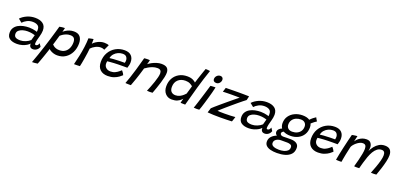

<svg xmlns="http://www.w3.org/2000/svg" viewBox="24 -1917 7029 3374"><g transform="rotate(20 3538.0 -230.0)"><path d="M201 10.5Q115 10.5 64.5 -23.5Q14 -57.5 14 -132.5Q14 -187 38.8 -225.2Q63.5 -263.5 105.5 -287.8Q147.5 -312 200 -323.2Q252.5 -334.5 308 -334.5Q341 -334.5 373 -329.5Q405 -324.5 428.2 -318.5Q451.5 -312.5 458.5 -309Q463.5 -337 459.5 -366.5Q456 -409.5 420.8 -429.8Q385.5 -450 332.5 -450Q274.5 -450 226.5 -425Q178.5 -400 149.5 -366.5L83 -420Q128.5 -468.5 198.8 -500Q269 -531.5 350 -531.5Q442 -531.5 496.2 -491.5Q550.5 -451.5 550.5 -366Q550.5 -342 545.5 -313.8Q540.5 -285.5 532.5 -256Q521 -216 511.2 -176.5Q501.5 -137 501.5 -108Q501.5 -93.5 507 -89Q512.5 -84.5 522.5 -84.5Q556 -84.5 575 -137.5L610 -84Q596 -42 565 -20Q534 2 498.5 2Q426.5 2 426.5 -79Q411.5 -58.5 377.5 -38Q343.5 -17.5 297.5 -3.5Q251.5 10.5 201 10.5ZM233.5 -68Q282 -68 332.8 -88.8Q383.5 -109.5 417 -141Q432 -200.5 444.5 -241Q431.5 -246 393 -254.2Q354.5 -262.5 303 -262.5Q259 -262.5 216 -250.2Q173 -238 144.8 -213Q116.5 -188 116.5 -149Q116.5 -105 145.5 -86.5Q174.5 -68 233.5 -68Z M560 219.5Q588.5 144 617.5 59.2Q646.5 -25.5 674 -111.2Q701.5 -197 725.8 -276.2Q750 -355.5 768.8 -420.8Q787.5 -486 799.5 -529Q820.5 -534.5 848.2 -537.5Q876 -540.5 900 -540.5Q898 -527.5 891.8 -504.2Q885.5 -481 880.5 -463Q894.5 -477 922.2 -494.8Q950 -512.5 987.8 -526Q1025.5 -539.5 1071 -539.5Q1152 -539.5 1189 -493.5Q1226 -447.5 1226 -368.5Q1226 -278.5 1190.2 -204.5Q1154.5 -130.5 1089 -86.5Q1023.5 -42.5 934 -42.5Q896.5 -42.5 863 -53Q829.5 -63.5 805.8 -78Q782 -92.5 774.5 -104.5Q771.5 -93.5 761.5 -64Q751.5 -34.5 738.2 4.5Q725 43.5 710.8 83.8Q696.5 124 684 158Q671.5 192 664 210.5Q637 215.5 606 217.5Q575 219.5 560 219.5ZM940 -141Q1001.5 -141 1043 -169.5Q1084.5 -198 1105.8 -246.2Q1127 -294.5 1127 -354Q1127 -403.5 1105.5 -429.5Q1084 -455.5 1032 -455.5Q992 -455.5 956.5 -441.5Q921 -427.5 895 -409.8Q869 -392 857.5 -381Q855 -372.5 847.5 -346.8Q840 -321 830.8 -289.8Q821.5 -258.5 813.8 -232.5Q806 -206.5 803 -198.5Q811 -189.5 828 -175.8Q845 -162 872.8 -151.5Q900.5 -141 940 -141Z M1437.5 -443Q1459.5 -468 1492.2 -489Q1525 -510 1563 -522.8Q1601 -535.5 1638 -535.5Q1663.5 -535.5 1689.5 -531Q1715.5 -526.5 1726.5 -519.5L1679.5 -419Q1669 -424 1651.8 -429.8Q1634.5 -435.5 1607.5 -435.5Q1562.5 -435.5 1513.8 -410.8Q1465 -386 1432 -350Q1429.5 -315 1422.5 -265Q1415.5 -215 1407 -162.5Q1398.5 -110 1390 -66.8Q1381.5 -23.5 1376 -1.5Q1354 0.5 1322.8 1Q1291.5 1.5 1266 1Q1286.5 -77.5 1305.5 -168Q1324.5 -258.5 1336.5 -347.8Q1348.5 -437 1349.5 -512.5Q1363.5 -516.5 1382.5 -520.5Q1401.5 -524.5 1417.5 -527.5Q1433.5 -530.5 1439 -531Q1439 -512.5 1438.8 -485.5Q1438.5 -458.5 1437.5 -443Z M2145 -111.5Q2126.5 -93 2092.2 -68Q2058 -43 2008 -24.2Q1958 -5.5 1892 -5.5Q1801 -5.5 1748 -55Q1695 -104.5 1695 -199Q1695 -298.5 1738.8 -374Q1782.5 -449.5 1856.8 -491.5Q1931 -533.5 2022.5 -533.5Q2105 -533.5 2147.8 -490Q2190.5 -446.5 2190.5 -371Q2190.5 -318 2169 -260Q2163.5 -260 2142.5 -260.2Q2121.5 -260.5 2093 -260.2Q2064.5 -260 2035.5 -259.8Q2006.5 -259.5 1986 -259Q1953.5 -258.5 1916.5 -256.2Q1879.5 -254 1847.5 -251.2Q1815.5 -248.5 1797.5 -246Q1793 -228 1793 -201.5Q1793 -157 1825.5 -127Q1858 -97 1911.5 -97Q1960.5 -97 1998 -115.8Q2035.5 -134.5 2060.5 -156.2Q2085.5 -178 2096 -187Q2099.5 -183.5 2110.2 -170Q2121 -156.5 2131.5 -140.2Q2142 -124 2145 -111.5ZM1815.5 -312.5Q1836.5 -316 1886.5 -319.8Q1936.5 -323.5 1996.5 -325Q2031.5 -325.5 2062.2 -325.8Q2093 -326 2098 -326Q2101 -336 2102.5 -349Q2104 -362 2104 -374Q2103.5 -408.5 2082.5 -436Q2061.5 -463.5 2010 -463.5Q1966.5 -463.5 1925.2 -445Q1884 -426.5 1854.2 -392.8Q1824.5 -359 1815.5 -312.5Z M2331.5 6.5Q2321.5 6.5 2308 6.8Q2294.5 7 2281 6.5Q2268.5 6.5 2253 5.5Q2237.5 4.5 2229 3.5Q2250.5 -52 2274 -122Q2297.5 -192 2325.8 -288Q2354 -384 2390 -518Q2402.5 -520 2419.5 -521.2Q2436.5 -522.5 2454.5 -522.5Q2465.5 -522.5 2476.5 -522Q2487.5 -521.5 2495.5 -520Q2494.5 -514.5 2490.8 -498.8Q2487 -483 2482.2 -465.5Q2477.5 -448 2474 -437Q2496.5 -457.5 2536.2 -479Q2576 -500.5 2622.2 -515.2Q2668.5 -530 2711.5 -530Q2787.5 -530 2819 -499.8Q2850.5 -469.5 2850.5 -412Q2850.5 -377.5 2840 -328Q2829.5 -278.5 2812.2 -221.8Q2795 -165 2774.8 -107.2Q2754.5 -49.5 2735.5 1.5Q2716.5 4.5 2683.5 4.5Q2648 4.5 2631 1.5Q2649 -40 2668.8 -90.8Q2688.5 -141.5 2706 -193Q2723.5 -244.5 2734.5 -289Q2745.5 -333.5 2745.5 -363.5Q2745.5 -397.5 2727.8 -416.8Q2710 -436 2668.5 -436Q2624 -436 2582 -421Q2540 -406 2505.8 -385.8Q2471.5 -365.5 2449.5 -349Q2413 -222.5 2380.2 -128.2Q2347.5 -34 2331.5 6.5Z M3258 -1.5Q3260 -10 3264.5 -27.2Q3269 -44.5 3273.2 -61.2Q3277.5 -78 3280 -86Q3273.5 -78 3252.2 -57.5Q3231 -37 3191.5 -19.5Q3152 -2 3091 -2Q3016.5 -2 2969.5 -53.5Q2922.5 -105 2922.5 -190Q2922.5 -276.5 2959.5 -341.5Q2996.5 -406.5 3061.8 -443Q3127 -479.5 3212 -479.5Q3279.5 -479.5 3321 -458.5Q3362.5 -437.5 3373.5 -421.5Q3381 -448.5 3394.8 -490.5Q3408.5 -532.5 3423.5 -577.2Q3438.5 -622 3451.2 -658.2Q3464 -694.5 3470 -710Q3490 -710 3513.5 -708Q3537 -706 3553.5 -702.5Q3493 -527.5 3443.2 -353.2Q3393.5 -179 3345.5 1Q3336 1 3318.5 0.8Q3301 0.5 3284 0Q3267 -0.5 3258 -1.5ZM3126.5 -94.5Q3171.5 -94.5 3207.5 -113.2Q3243.5 -132 3268 -154.5Q3292.5 -177 3303 -189Q3306.5 -200.5 3312.8 -221.8Q3319 -243 3326 -266.8Q3333 -290.5 3338.8 -311Q3344.5 -331.5 3347.5 -341.5Q3334.5 -357 3298 -376.2Q3261.5 -395.5 3209.5 -395.5Q3124 -395.5 3071.5 -346Q3019 -296.5 3019 -211Q3019 -152 3048.5 -123.2Q3078 -94.5 3126.5 -94.5Z M3726.5 -542Q3698.5 -542 3682.2 -556.2Q3666 -570.5 3666 -593Q3666 -631.5 3692.8 -658.5Q3719.5 -685.5 3757.5 -685.5Q3781.5 -685.5 3796.2 -670.2Q3811 -655 3811 -632.5Q3811 -596.5 3786.5 -569.2Q3762 -542 3726.5 -542ZM3609 0.5Q3601 1 3586 2Q3571 3 3555.5 3Q3528 3 3505 -0.5Q3509.5 -11 3520 -42Q3530.5 -73 3544.2 -116.2Q3558 -159.5 3573.2 -208.5Q3588.5 -257.5 3603.2 -305.8Q3618 -354 3630.2 -394.8Q3642.5 -435.5 3650 -461Q3660.5 -462 3678.5 -463.2Q3696.5 -464.5 3714.5 -465.2Q3732.5 -466 3743 -466Q3741 -452.5 3734.2 -423.8Q3727.5 -395 3718.5 -360Q3706 -313.5 3690.2 -258.2Q3674.5 -203 3658.5 -150.2Q3642.5 -97.5 3629.5 -57Q3616.5 -16.5 3609 0.5Z M4218.5 -2.5Q4176 -0.5 4118.5 1.2Q4061 3 4001 3Q3935 3 3871.8 1Q3808.5 -1 3763 -6L3790.5 -92.5Q3806.5 -108.5 3839 -136.8Q3871.5 -165 3913 -200.5Q3954.5 -236 3999 -273.2Q4043.5 -310.5 4084.8 -344.5Q4126 -378.5 4157.5 -404.2Q4189 -430 4204 -441.5Q4195 -442 4171.2 -442.2Q4147.5 -442.5 4117.2 -442.5Q4087 -442.5 4058.5 -442.5Q4022 -442.5 3984.8 -441.8Q3947.5 -441 3921 -440Q3894.5 -439 3890 -438.5L3915.5 -519Q3931.5 -519 3968.5 -519.8Q4005.5 -520.5 4055.2 -521.2Q4105 -522 4159.5 -522Q4205 -522 4255.2 -521.5Q4305.5 -521 4350.5 -519.5Q4350.5 -516.5 4346.8 -500.2Q4343 -484 4339 -467Q4335 -450 4333.5 -444Q4313 -429 4278.2 -401Q4243.5 -373 4201.2 -338Q4159 -303 4115 -265.5Q4071 -228 4031 -193.5Q3991 -159 3960.8 -132Q3930.5 -105 3916.5 -91.5Q3929.5 -89 3967.2 -88Q4005 -87 4048.5 -87Q4105 -87 4161.8 -89.2Q4218.5 -91.5 4249 -95Q4247.5 -89 4241.2 -69Q4235 -49 4228.2 -29Q4221.5 -9 4218.5 -2.5Z M4533.5 10.5Q4447.5 10.5 4397 -23.5Q4346.5 -57.5 4346.5 -132.5Q4346.5 -187 4371.2 -225.2Q4396 -263.5 4438 -287.8Q4480 -312 4532.5 -323.2Q4585 -334.5 4640.5 -334.5Q4673.5 -334.5 4705.5 -329.5Q4737.5 -324.5 4760.8 -318.5Q4784 -312.5 4791 -309Q4796 -337 4792 -366.5Q4788.5 -409.5 4753.2 -429.8Q4718 -450 4665 -450Q4607 -450 4559 -425Q4511 -400 4482 -366.5L4415.5 -420Q4461 -468.5 4531.2 -500Q4601.5 -531.5 4682.5 -531.5Q4774.5 -531.5 4828.8 -491.5Q4883 -451.5 4883 -366Q4883 -342 4878 -313.8Q4873 -285.5 4865 -256Q4853.5 -216 4843.8 -176.5Q4834 -137 4834 -108Q4834 -93.5 4839.5 -89Q4845 -84.5 4855 -84.5Q4888.5 -84.5 4907.5 -137.5L4942.5 -84Q4928.5 -42 4897.5 -20Q4866.5 2 4831 2Q4759 2 4759 -79Q4744 -58.5 4710 -38Q4676 -17.5 4630 -3.5Q4584 10.5 4533.5 10.5ZM4566 -68Q4614.5 -68 4665.2 -88.8Q4716 -109.5 4749.5 -141Q4764.5 -200.5 4777 -241Q4764 -246 4725.5 -254.2Q4687 -262.5 4635.5 -262.5Q4591.5 -262.5 4548.5 -250.2Q4505.5 -238 4477.2 -213Q4449 -188 4449 -149Q4449 -105 4478 -86.5Q4507 -68 4566 -68Z M5148.5 249.5Q5080 249.5 5027.8 236.2Q4975.5 223 4945.8 194Q4916 165 4916 118Q4916 61 4953.8 21.8Q4991.5 -17.5 5046.5 -38Q5029 -49.5 5021 -64.5Q5013 -79.5 5013 -95Q5013 -126.5 5036 -151.2Q5059 -176 5090.5 -186.5Q5076.5 -207 5070.2 -231Q5064 -255 5064 -279.5Q5064 -355.5 5103.2 -411.2Q5142.5 -467 5208 -497.5Q5273.5 -528 5351.5 -528Q5436 -528 5485 -494Q5507 -518.5 5535.2 -541.5Q5563.5 -564.5 5585.5 -577.5Q5590.5 -566.5 5603.2 -545.2Q5616 -524 5623 -512.5Q5609 -505 5580.2 -483.5Q5551.5 -462 5529.5 -441Q5543.5 -410.5 5543.5 -370.5Q5543.5 -292.5 5507.5 -235.2Q5471.5 -178 5409.2 -146.8Q5347 -115.5 5268.5 -115.5Q5224.5 -115.5 5191.8 -123.5Q5159 -131.5 5135.5 -145Q5098.5 -127.5 5098.5 -101Q5098.5 -85 5113.2 -72.2Q5128 -59.5 5157 -59.5Q5188 -60.5 5223 -61Q5258 -61.5 5296 -61.5Q5366 -61.5 5407 -34Q5448 -6.5 5448 48.5Q5448 122.5 5407 166.5Q5366 210.5 5298 230Q5230 249.5 5148.5 249.5ZM5274 -194.5Q5324.5 -194.5 5364.5 -213.8Q5404.5 -233 5427.5 -268.5Q5450.5 -304 5450.5 -352.5Q5450.5 -395 5423.8 -422.2Q5397 -449.5 5347 -449.5Q5298 -449.5 5257.2 -430.8Q5216.5 -412 5192 -376.8Q5167.5 -341.5 5167.5 -292Q5167.5 -248.5 5195.2 -221.5Q5223 -194.5 5274 -194.5ZM5164 183.5Q5210.5 183.5 5252.5 172.8Q5294.5 162 5321.2 137.8Q5348 113.5 5348 72.5Q5348 37.5 5320 25.8Q5292 14 5259.5 14H5140Q5110.5 14 5082.5 24.8Q5054.5 35.5 5036.5 56Q5018.5 76.5 5018.5 106Q5018.5 147 5060.2 165.2Q5102 183.5 5164 183.5Z M6077.5 -111.5Q6059 -93 6024.8 -68Q5990.5 -43 5940.5 -24.2Q5890.5 -5.5 5824.5 -5.5Q5733.5 -5.5 5680.5 -55Q5627.5 -104.5 5627.5 -199Q5627.5 -298.5 5671.2 -374Q5715 -449.5 5789.2 -491.5Q5863.5 -533.5 5955 -533.5Q6037.5 -533.5 6080.2 -490Q6123 -446.5 6123 -371Q6123 -318 6101.5 -260Q6096 -260 6075 -260.2Q6054 -260.5 6025.5 -260.2Q5997 -260 5968 -259.8Q5939 -259.5 5918.5 -259Q5886 -258.5 5849 -256.2Q5812 -254 5780 -251.2Q5748 -248.5 5730 -246Q5725.5 -228 5725.5 -201.5Q5725.5 -157 5758 -127Q5790.5 -97 5844 -97Q5893 -97 5930.5 -115.8Q5968 -134.5 5993 -156.2Q6018 -178 6028.5 -187Q6032 -183.5 6042.8 -170Q6053.5 -156.5 6064 -140.2Q6074.5 -124 6077.5 -111.5ZM5748 -312.5Q5769 -316 5819 -319.8Q5869 -323.5 5929 -325Q5964 -325.5 5994.8 -325.8Q6025.5 -326 6030.5 -326Q6033.5 -336 6035 -349Q6036.5 -362 6036.5 -374Q6036 -408.5 6015 -436Q5994 -463.5 5942.5 -463.5Q5899 -463.5 5857.8 -445Q5816.5 -426.5 5786.8 -392.8Q5757 -359 5748 -312.5Z M6167.5 4.5Q6175 -40.5 6188.5 -106.2Q6202 -172 6218.5 -244.5Q6235 -317 6251 -384.2Q6267 -451.5 6280 -499.5Q6291 -503 6310.8 -506Q6330.5 -509 6350 -511.2Q6369.5 -513.5 6380 -513.5Q6377.5 -503 6372.2 -480.8Q6367 -458.5 6362 -437Q6357 -415.5 6355.5 -408Q6362 -418.5 6377.8 -436.5Q6393.5 -454.5 6418.2 -473Q6443 -491.5 6476.5 -504Q6510 -516.5 6552 -516.5Q6607.5 -516.5 6632.2 -484.2Q6657 -452 6659.5 -408.5Q6660 -390 6657.5 -371Q6655 -352 6651 -334Q6672.5 -381.5 6706.5 -424.8Q6740.5 -468 6787.2 -495.5Q6834 -523 6893.5 -523Q6962.5 -523 6993.5 -487.2Q7024.5 -451.5 7024.5 -389Q7024.5 -338.5 7008.8 -270.2Q6993 -202 6969.8 -129.2Q6946.5 -56.5 6923 8Q6898 11 6873 11Q6861 11 6847.8 10.2Q6834.5 9.5 6821.5 8.5Q6847 -54 6871.5 -121.5Q6896 -189 6912.2 -250.2Q6928.5 -311.5 6928.5 -354.5Q6928.5 -433.5 6865 -433.5Q6818.5 -433.5 6782.5 -406Q6746.5 -378.5 6719 -332Q6691.5 -285.5 6670.2 -227Q6649 -168.5 6631.5 -106.5Q6624 -80 6616.5 -51.8Q6609 -23.5 6601.5 4.5Q6593.5 5 6581.2 5.8Q6569 6.5 6556.5 6.5Q6542 6.5 6527.5 5.8Q6513 5 6506 3.5Q6524.5 -59.5 6541.2 -126Q6558 -192.5 6568.8 -250.5Q6579.5 -308.5 6579.5 -346.5Q6579.5 -389 6564.2 -409.5Q6549 -430 6511.5 -430Q6483 -430 6453.5 -415Q6424 -400 6397.8 -377.8Q6371.5 -355.5 6353.2 -332.2Q6335 -309 6329.5 -292Q6311 -212 6298.2 -148.2Q6285.5 -84.5 6278.5 -44.2Q6271.5 -4 6270.5 6.5Q6266 7 6254 7.5Q6242 8 6233 8Q6214 8 6195.5 7Q6177 6 6167.5 4.5Z"/></g></svg>

Font: Grandstander
Style: Italic
Weight: 400
Italic angle: -15°
Designer: Tyler Finck
Foundry: Etcetera Type Co
Version: Version 1.200; ttfautohint (v1.8.3)